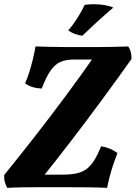

<svg xmlns="http://www.w3.org/2000/svg" viewBox="-38 -903 654 926"><path d="M-3.1 3Q-10.2 -8.7 -14.5 -24.1Q-18.8 -39.6 -17.8 -58.9Q63.6 -159.4 137.3 -254.1Q211 -348.8 282.2 -444.8Q353.5 -540.7 424.8 -643.2L459.9 -615.8H318Q280.2 -615.8 253.9 -604.5Q227.5 -593.2 206.3 -563Q185.1 -532.9 163.1 -475.8Q111.8 -478.8 82.9 -501.1Q94 -525.3 103.5 -556Q113.1 -586.7 120.9 -619.1Q128.7 -651.5 133.2 -679Q166.9 -678 205.5 -677Q244.2 -676 285.1 -676Q326 -676 365.2 -676Q400.2 -676 436.5 -676Q472.7 -676 509.4 -677Q546.1 -678 580.4 -679Q597.5 -655.6 596 -618.2Q523.2 -515.8 451.8 -418.8Q380.3 -321.9 306.3 -225.3Q232.3 -128.8 150.9 -27.3L129.3 -60.7H262.7Q302.4 -60.7 330.5 -66.7Q358.6 -72.8 378.9 -87.6Q399.1 -102.5 415.9 -129Q432.6 -155.6 450.1 -197.6Q496.3 -190 528.3 -164.7Q519.3 -142.1 509.5 -113.2Q499.7 -84.3 491.6 -53.6Q483.6 -23 478.6 3Q435.3 1 391.4 0.5Q347.6 0 305 0Q262.4 0 221.6 0Q176.7 0 138.8 0Q100.9 0 66.6 0.5Q32.2 1 -3.1 3ZM358.9 -730.6Q341.1 -732.6 323.5 -739.2Q305.9 -745.8 291.1 -756.5Q309.5 -777.3 325.2 -800.8Q340.9 -824.3 352.7 -845.3Q364.4 -866.3 370.4 -879.7Q381.4 -881.2 392.2 -881.9Q402.9 -882.7 413.5 -882.7Q441.9 -882.7 466.8 -878.4Q491.7 -874.1 508.3 -866.5Q466.6 -830.8 427.9 -795.3Q389.2 -759.8 358.9 -730.6Z"/></svg>

Font: Vollkorn
Style: Italic
Weight: 400
Italic angle: -11°
Designer: Friedrich Althausen
Foundry: Friedrich Althausen
Version: Version 5.001